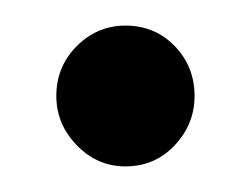

<svg xmlns="http://www.w3.org/2000/svg" viewBox="-20 -119 196 150"><path d="M78 -99Q101 -99 116.5 -83Q132 -67 132 -44Q132 -22 116.5 -5.5Q101 11 78 11Q56 11 40 -5.5Q24 -22 24 -44Q24 -67 40 -83Q56 -99 78 -99Z"/></svg>

Font: Zain
Style: Regular
Weight: 400
Designer: Zain,Boutros
Foundry: Mobile Telecommunications Company (Zain), 2024
Version: Version 1.51; ttfautohint (v1.8.4)